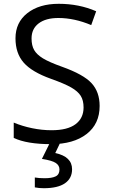

<svg xmlns="http://www.w3.org/2000/svg" viewBox="-20 -744 589 1004"><path d="M501 -189.9Q501 -95.7 432.6 -43Q364.3 9.8 247.1 9.8Q120.1 9.8 51.8 -22.9V-103Q95.7 -84.5 147.5 -73.7Q199.2 -63 250 -63Q333 -63 375 -94.5Q417 -126 417 -182.1Q417 -219.2 402.1 -242.9Q387.2 -266.6 352.3 -286.6Q317.4 -306.6 246.1 -332Q146.5 -367.7 103.8 -416.5Q61 -465.3 61 -543.9Q61 -626.5 123 -675.3Q185.1 -724.1 287.1 -724.1Q393.6 -724.1 482.9 -685.1L457 -612.8Q368.7 -649.9 285.2 -649.9Q219.2 -649.9 182.1 -621.6Q145 -593.3 145 -543Q145 -505.9 158.7 -482.2Q172.4 -458.5 204.8 -438.7Q237.3 -418.9 304.2 -395Q416.5 -355 458.7 -309.1Q501 -263.2 501 -189.9ZM356.9 141.1Q356.9 188.5 319.6 214.4Q282.2 240.2 209 240.2Q184.1 240.2 162.1 235.8V184.1Q184.1 188 212.9 188Q251.5 188 271.2 178.2Q291 168.5 291 142.1Q291 121.1 271.7 108.2Q252.4 95.2 199.2 86.9L242.2 0H295.9L269 56.2Q356.9 75.2 356.9 141.1Z"/></svg>

Font: HunimalSansv1.5
Style: Regular
Weight: 400
Foundry: Ascender Corporation
Version: Version 1.10